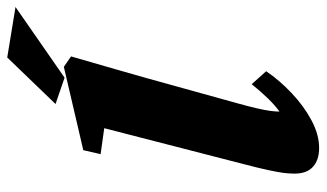

<svg xmlns="http://www.w3.org/2000/svg" viewBox="-202 -674 885 520"><g transform="rotate(-90 240.0 -414.5)"><path d="M98.6 7.8Q66.4 7.8 47.9 -8.8Q29.3 -25.4 29.3 -58.6Q29.3 -73.2 31.2 -88.4Q33.2 -103.5 38.6 -128.9Q43.9 -154.3 55.7 -199.2L152.3 -574.2L82 -584L92.8 -630.9L318.4 -683.6L346.7 -664.1Q326.2 -593.8 311.5 -542Q296.9 -490.2 288.1 -460L218.8 -210Q210.9 -181.6 206.1 -160.6Q201.2 -139.6 199.2 -124.5Q197.3 -109.4 197.3 -99.6Q213.9 -111.3 232.9 -130.9Q252 -150.4 271.5 -174.8L306.6 -135.7Q282.2 -99.6 247.1 -66.4Q211.9 -33.2 173.3 -12.7Q134.8 7.8 98.6 7.8ZM289.1 -681.6 217.8 -706.1 343.8 -836.9 480.5 -814.5Z"/></g></svg>

Font: Crimson Pro Black
Style: Italic
Weight: 900
Italic angle: -12°
Designer: Jacques Le Bailly
Foundry: Baron von Fonthausen
Version: Version 1.003